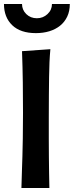

<svg xmlns="http://www.w3.org/2000/svg" viewBox="-37 -948 372 968"><path d="M217 -700Q214 -668 212.5 -634.5Q211 -601 210.5 -560.5Q210 -520 209.5 -470Q209 -420 209 -356Q209 -296 209 -247.5Q209 -199 209.5 -157Q210 -115 210.5 -77Q211 -39 212 0H71Q72 -48 73.5 -84.5Q75 -121 76 -160.5Q77 -200 78 -251Q79 -302 79 -379Q79 -456 78 -532.5Q77 -609 74 -690ZM315 -928Q315 -892 302 -864.5Q289 -837 266 -818.5Q243 -800 212 -790.5Q181 -781 144 -781Q66 -781 24.5 -821Q-17 -861 -17 -928H74Q74 -898 95.5 -877Q117 -856 149 -856Q180 -856 202.5 -877Q225 -898 225 -928Z"/></svg>

Font: Cantora One
Style: Regular
Weight: 400
Designer: Pablo Impallari, Rodrigo Fuenzalida
Foundry: Pablo Impallari
Version: Version 1.002; ttfautohint (v0.8) -G 200 -r 50